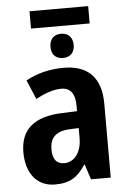

<svg xmlns="http://www.w3.org/2000/svg" viewBox="-58 -887 624 939"><g transform="rotate(-5 254.0 -417.5)"><path d="M411 -845H123V-760H411ZM267 -722C232 -722 210 -701 210 -661C210 -624 232 -603 267 -603C301 -603 324 -624 324 -661C324 -701 301 -722 267 -722ZM266 -555C194 -555 130 -538 79 -509L119 -415C164 -439 206 -454 245 -454C289 -454 312 -425 312 -363V-338L236 -335C103 -330 33 -274 33 -160C33 -58 85 10 174 10C248 10 286 -16 324 -74H327L351 0H448V-363C448 -491 384 -555 266 -555ZM313 -255V-207C313 -133 276 -90 228 -90C192 -90 171 -112 171 -162C171 -218 199 -250 268 -253Z"/></g></svg>

Font: Noto Sans Display SemiCondensed
Style: Bold
Weight: 700
Width: 4
Designer: Monotype Design Team
Foundry: Monotype Imaging Inc.
Version: Version 1.900